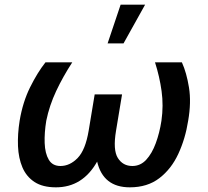

<svg xmlns="http://www.w3.org/2000/svg" viewBox="-20 -797 894 827"><path d="M647.7 -528.4H763.5Q783.7 -483.7 794 -420.1Q804.3 -356.5 790.5 -277Q778.4 -199.9 748.2 -134.6Q718 -69.2 666.5 -29.7Q615.1 9.9 539.1 9.9Q424.4 9.9 398.4 -100.9Q335.9 9.9 220.9 9.9Q164.1 9.9 128.9 -13Q93.8 -35.9 76.7 -75.8Q59.7 -115.8 57.5 -167.4Q55.4 -219.1 64.6 -277Q78.1 -357.6 109.6 -421Q141 -484.4 175.8 -528.4H291.2Q251.4 -467.3 221.9 -404.7Q192.5 -342 179.3 -277Q170.8 -225.1 172.4 -180.8Q174 -136.4 190 -109.2Q206 -82 240.4 -82Q280.9 -82 314.5 -116.5Q348 -150.9 361.9 -234L387.8 -390.3H505.7L479.8 -234Q465.9 -150.9 487.6 -116.5Q509.2 -82 550.1 -82Q584.9 -82 609.7 -108.8Q634.6 -135.7 650.9 -180Q667.3 -224.4 675.4 -277Q684.7 -342 676 -404.7Q667.3 -467.3 647.7 -528.4ZM443.5 -610.1 499.6 -777H605.1L512.1 -610.1Z"/></svg>

Font: Inter UI Medium
Style: Italic
Weight: 500
Italic angle: 9.39999°
Designer: Rasmus Andersson
Foundry: rsms
Version: 3.2;8d6f07862